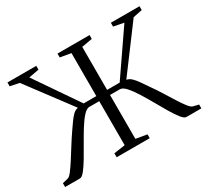

<svg xmlns="http://www.w3.org/2000/svg" viewBox="-147 -969 1286 1195"><g transform="rotate(-30 496.5 -371.5)"><path d="M7 0V-27.5L47.5 -37.5Q59.5 -40.5 78 -64.5Q96.5 -88.5 119.8 -125Q143 -161.5 168.8 -202.8Q194.5 -244 220.5 -281.5Q237.5 -305.5 253.5 -328.8Q269.5 -352 286.2 -368.2Q303 -384.5 322.5 -387.5L87 -702L21.5 -715.5V-743H228.5V-715.5L155 -702L367 -393H458V-702L381 -715.5V-743H611.5V-715.5L535.5 -702V-393H626L838 -701.5L764.5 -715.5V-743H970.5V-715.5L905 -702L670.5 -387.5Q690 -384.5 706.8 -368Q723.5 -351.5 739.5 -328.5Q755.5 -305.5 772 -281Q798.5 -244 824.5 -202.8Q850.5 -161.5 873.2 -125Q896 -88.5 914.8 -64.5Q933.5 -40.5 945.5 -37.5L986 -27.5V0H878.5Q864 0 843.5 -25.8Q823 -51.5 799 -92.2Q775 -133 749.2 -178.5Q723.5 -224 698 -264.5Q672.5 -305 649.2 -330.8Q626 -356.5 606 -356.5H535.5V-41L615 -27.5V0H377.5V-28.5L458 -40V-356.5H386Q367 -356.5 343.5 -330.8Q320 -305 294.8 -264.5Q269.5 -224 243.8 -178.5Q218 -133 193.8 -92.2Q169.5 -51.5 149 -25.8Q128.5 0 114 0Z"/></g></svg>

Font: Merriweather 96pt Light
Style: Regular
Weight: 300
Version: Version 2.100